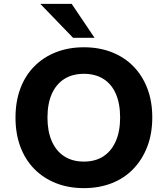

<svg xmlns="http://www.w3.org/2000/svg" viewBox="-20 -960 865 991"><path d="M413 11Q333 11 268 -15Q203 -41 156.5 -88.5Q110 -136 85 -203Q60 -270 60 -353Q60 -436 85 -503Q110 -570 157 -617.5Q204 -665 269 -690.5Q334 -716 413 -716Q492 -716 557 -690.5Q622 -665 668.5 -617.5Q715 -570 740.5 -503.5Q766 -437 766 -354Q766 -271 740.5 -204Q715 -137 668.5 -88.5Q622 -40 557 -14.5Q492 11 413 11ZM413 -126Q472 -126 513.5 -153Q555 -180 577.5 -231Q600 -282 600 -353Q600 -425 578 -475.5Q556 -526 514 -552.5Q472 -579 413 -579Q354 -579 312 -552.5Q270 -526 247.5 -475.5Q225 -425 225 -353Q225 -282 247.5 -231Q270 -180 312 -153Q354 -126 413 -126ZM357 -765 188 -940H350L468 -765Z"/></svg>

Font: Nunito Sans 9pt ExtraBold
Style: Regular
Weight: 800
Version: Version 3.101;gftools[0.9.27]